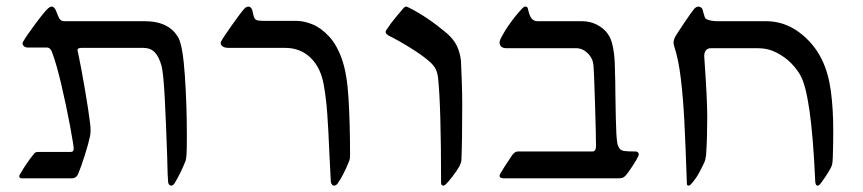

<svg xmlns="http://www.w3.org/2000/svg" viewBox="-20 -548 2652 590"><path d="M101.1 -81.1H197.3Q206.5 -81.1 206.5 -90.8Q206.5 -100.1 195.1 -161.9Q183.6 -223.6 168.2 -289.1Q152.8 -354.5 139.6 -388.2Q137.7 -394.5 133.5 -398.2Q129.4 -401.9 124 -401.9H65.4Q59.1 -401.9 54.2 -405.5Q49.3 -409.2 49.3 -415Q49.3 -417.5 52.2 -421.9Q60.5 -436.5 88.6 -474.6Q116.7 -512.7 128.9 -523.4Q134.8 -527.8 138.7 -527.8Q147 -527.8 152.3 -514.6Q153.8 -511.2 157.7 -501Q161.6 -490.7 166 -486.8Q170.4 -482.9 177.2 -482.9H423.8Q501 -482.9 528.8 -430.7Q542 -405.3 548.1 -315.2Q554.2 -225.1 554.2 -132.8Q554.2 -85 553.2 -73.7Q552.2 -58.1 549.8 -52.7Q535.6 -16.6 516.6 15.1Q514.6 18.1 511.7 20.3Q508.8 22.5 506.3 22.5Q502.4 22.5 499.8 19.5Q497.1 16.6 496.6 10.7Q495.1 0.5 493.7 -67.4Q490.2 -171.4 486.3 -246.1Q482.4 -320.8 476.6 -344.7Q468.8 -373.5 455.6 -387.2Q442.4 -400.9 419.4 -400.9H231.4Q225.1 -400.9 221.7 -399.4Q218.3 -397.9 218.3 -395.5Q218.3 -395 218.5 -392.1Q218.8 -389.2 220.2 -384.3Q229 -343.3 240.7 -274.9Q252.4 -206.5 256.8 -169.4Q258.3 -159.2 258.3 -147.9Q258.3 -137.2 256.8 -130.4Q252.4 -108.4 240.7 -71.3Q229 -34.2 220.7 -15.1Q215.3 0 199.7 0H46.9Q43.5 0 41.3 -1.7Q39.1 -3.4 39.1 -5.9Q39.1 -9.8 42.5 -14.2Q62 -47.9 83.5 -74.2Q86.4 -78.6 89.4 -79.8Q92.3 -81.1 101.1 -81.1Z M856 -400.9H681.6Q671.4 -400.9 664.8 -405Q658.2 -409.2 658.2 -415.5Q658.2 -419.9 661.1 -423.3Q666 -433.1 693.1 -471.4Q720.2 -509.8 731 -521.5Q732.9 -523.9 736.6 -525.9Q740.2 -527.8 743.2 -527.8Q752 -527.8 755.4 -516.1Q756.3 -512.7 758.8 -501.2Q761.2 -489.7 767.6 -486.8Q773.9 -483.9 787.6 -483.9H889.2Q914.1 -483.9 940.4 -473.1Q966.8 -462.4 991.2 -436Q1015.6 -409.7 1030.8 -365.7Q1046.4 -322.3 1051 -245.4Q1055.7 -168.5 1055.7 -73.7Q1055.7 -67.4 1055.2 -62.5Q1054.7 -57.6 1052.7 -52.7Q1035.6 -9.8 1017.1 16.6Q1011.7 22.5 1006.3 22.5Q1002.9 22.5 1000.2 19.3Q997.6 16.1 996.6 10.7Q995.6 -0.5 992.2 -75.7Q989.3 -147 985.8 -196.3Q982.4 -245.6 975.1 -286.1Q965.8 -340.3 934.3 -370.6Q902.8 -400.9 856 -400.9Z M1335.4 15.1Q1335.4 -221.2 1326.2 -308.1Q1324.7 -322.3 1319.8 -333.5Q1314.9 -344.7 1302.7 -356.4Q1279.8 -377 1241.7 -400.6Q1203.6 -424.3 1174.3 -438.5Q1169.4 -441.9 1167.2 -444.1Q1165 -446.3 1165 -449.7Q1165 -452.6 1167.5 -456.3Q1169.9 -460 1170.9 -460.9Q1179.7 -475.1 1195.8 -494.6Q1211.9 -514.2 1220.2 -523.4Q1220.7 -523.9 1223.1 -525.9Q1225.6 -527.8 1227.5 -527.8Q1229.5 -527.8 1233.2 -526.1Q1236.8 -524.4 1238.8 -523.4Q1293 -496.1 1352.5 -446.3Q1374.5 -427.2 1384.3 -406.2Q1394 -385.3 1396.5 -360.8Q1397.5 -344.7 1398.9 -302.2Q1400.4 -259.8 1400.4 -229.5Q1400.4 -113.8 1397.9 -56.6Q1397.9 -52.2 1396 -47.1Q1394 -42 1392.1 -37.6Q1383.8 -22.9 1369.6 -4.6Q1355.5 13.7 1348.1 20Q1345.2 22.5 1342.3 22.5Q1339.4 22.5 1337.4 20.3Q1335.4 18.1 1335.4 15.1Z M1554.2 -71.8Q1562.5 -82.5 1570.8 -82.5H1800.3Q1811.5 -82.5 1811.5 -99.6Q1811.5 -132.3 1808.3 -233.6Q1805.2 -335 1803.7 -347.2Q1801.8 -369.1 1785.9 -384.5Q1770 -399.9 1750.5 -399.9H1536.6Q1515.1 -399.9 1515.1 -418.5Q1515.1 -423.8 1523.7 -439.2Q1532.2 -454.6 1543 -470.2Q1553.7 -485.4 1563.2 -497.3Q1572.8 -509.3 1585 -522.5Q1588.4 -525.9 1590.3 -526.9Q1592.3 -527.8 1592.8 -527.8Q1597.2 -527.8 1599.4 -526.4Q1601.6 -524.9 1602.5 -520Q1606 -502.9 1612.3 -492.9Q1618.7 -482.9 1632.3 -482.9H1768.1Q1793.5 -482.9 1814.7 -471.9Q1835.9 -460.9 1848.1 -443.4Q1858.4 -429.2 1863.3 -404.5Q1868.2 -379.9 1869.1 -354Q1870.1 -328.6 1870.6 -297.9Q1871.1 -267.1 1871.1 -254.9Q1872.1 -178.2 1874 -137.7Q1875 -118.7 1877 -107.9Q1878.9 -97.2 1885.7 -89.4Q1890.1 -85 1900.6 -83.7Q1911.1 -82.5 1934.1 -82.5Q1937 -82.5 1939.9 -80.1Q1942.9 -77.6 1942.9 -73.7Q1942.9 -71.8 1940.9 -66.9Q1937 -58.1 1922.6 -36.1Q1908.2 -14.2 1901.9 -7.8Q1897 -2.9 1892.6 -1.5Q1888.2 0 1878.4 0H1528.3Q1515.1 0 1515.1 -7.8Q1515.1 -8.8 1516.6 -13.2Q1525.9 -29.8 1554.2 -71.8Z M2052.2 -404.3Q2049.8 -411.6 2049.8 -417.5Q2049.8 -424.3 2054.2 -434.1Q2060.1 -444.3 2083 -478.5Q2106 -512.7 2114.7 -522.5Q2116.7 -524.4 2120.1 -526.1Q2123.5 -527.8 2126 -527.8Q2129.9 -527.8 2133.8 -525.4Q2137.7 -522.9 2139.2 -518.1Q2140.1 -514.6 2141.8 -507.8Q2143.6 -501 2145.5 -495.8Q2147.5 -490.7 2150.9 -489.3Q2155.8 -486.3 2165.5 -484.6Q2175.3 -482.9 2185.5 -482.9H2333.5Q2389.2 -482.9 2434.8 -449.5Q2480.5 -416 2505.9 -364.3Q2525.9 -322.8 2533.2 -268.1Q2540.5 -213.4 2540.5 -146Q2540.5 -103.5 2539.1 -64Q2538.6 -49.8 2537.1 -43.2Q2535.6 -36.6 2532.2 -30.8Q2525.9 -19 2514.9 -2.7Q2503.9 13.7 2499 19Q2495.6 22.5 2492.7 22.5Q2484.9 22.5 2484.9 4.4Q2473.1 -259.3 2439 -317.4Q2429.7 -334.5 2411.6 -353.3Q2393.6 -372.1 2366.9 -386Q2340.3 -399.9 2308.6 -399.9H2165Q2154.3 -399.9 2149.2 -393.3Q2144 -386.7 2144 -375.5L2145 -360.4Q2153.3 -242.7 2153.3 -188Q2153.3 -123.5 2149.9 -74.2Q2148.4 -57.1 2143.6 -47.4Q2133.8 -26.4 2125 -11.2Q2116.2 3.9 2102.5 19Q2099.1 22.5 2095.7 22.5Q2093.8 22.5 2092.3 21Q2090.8 19.5 2090.8 17.6Q2086.4 -108.4 2082.8 -178.5Q2079.1 -248.5 2072 -307.4Q2064.9 -366.2 2052.2 -404.3Z"/></svg>

Font: David Libre
Style: Regular
Weight: 400
Version: Version 1.000